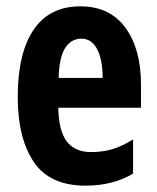

<svg xmlns="http://www.w3.org/2000/svg" viewBox="-20 -576 497 606"><path d="M234 -556Q326 -556 375.5 -489Q425 -422 425 -309V-236H164Q165 -164 190.5 -130Q216 -96 268 -96Q303 -96 334 -105Q365 -114 400 -136V-28Q336 10 250 10Q137 10 86.5 -65Q36 -140 36 -270Q36 -408 86 -482Q136 -556 234 -556ZM237 -454Q205 -454 186 -425Q167 -396 165 -330H304Q304 -388 286.5 -421Q269 -454 237 -454Z"/></svg>

Font: Noto Sans Armenian ExtraCondensed
Style: Bold
Weight: 700
Width: 2
Designer: Monotype Design Team
Foundry: Monotype Imaging Inc.
Version: Version 2.008; ttfautohint (v1.8.4.7-5d5b)